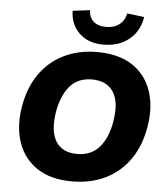

<svg xmlns="http://www.w3.org/2000/svg" viewBox="-62 -999 928 1065"><g transform="rotate(5 402.0 -466.5)"><path d="M65 -371Q82 -481 135 -558Q188 -635 270 -675.5Q352 -716 456 -716Q575 -716 651 -666.5Q727 -617 757.5 -530.5Q788 -444 771 -335Q754 -225 701 -147.5Q648 -70 565.5 -29.5Q483 11 378 11Q260 11 184.5 -39Q109 -89 78.5 -175.5Q48 -262 65 -371ZM256 -361Q240 -256 275.5 -199.5Q311 -143 394 -143Q473 -143 519 -197.5Q565 -252 579 -345Q596 -449 559.5 -505.5Q523 -562 440 -562Q361 -562 316 -508Q271 -454 256 -361ZM486 -760Q401 -760 351 -808.5Q301 -857 300 -932L396 -944Q397 -904 422 -881.5Q447 -859 492 -859Q537 -859 566 -881.5Q595 -904 603 -944L698 -932Q686 -853 629 -806.5Q572 -760 486 -760Z"/></g></svg>

Font: Mulish Black
Style: Italic
Weight: 900
Italic angle: -9°
Designer: Vernon Adams
Foundry: Vernon Adams
Version: Version 3.603; ttfautohint (v1.8.3)